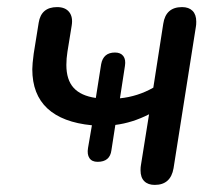

<svg xmlns="http://www.w3.org/2000/svg" viewBox="-20 -514 619 541"><path d="M376 -34Q376 -43 377 -48L400 -192Q353 -168 305 -162L294 -91Q290 -58 255 -58Q239 -58 232 -68.5Q225 -79 228 -97L239 -161Q156 -169 113.5 -208.5Q71 -248 71 -319Q71 -333 75 -363L89 -450Q96 -494 141 -494Q164 -494 175 -480Q186 -466 182 -442L170 -368Q167 -349 167 -331Q167 -289 187.5 -266.5Q208 -244 250 -238L265 -333Q271 -366 304 -366Q320 -366 327.5 -356Q335 -346 332 -328L318 -237Q368 -242 412 -267L440 -447Q447 -494 493 -494Q512 -494 522.5 -483.5Q533 -473 533 -453Q533 -444 532 -439L469 -40Q461 7 416 7Q397 7 386.5 -3.5Q376 -14 376 -34Z"/></svg>

Font: SN Pro
Style: Italic
Weight: 400
Italic angle: -9°
Designer: Tobias Whetton
Foundry: Supernotes
Version: Version 1.003